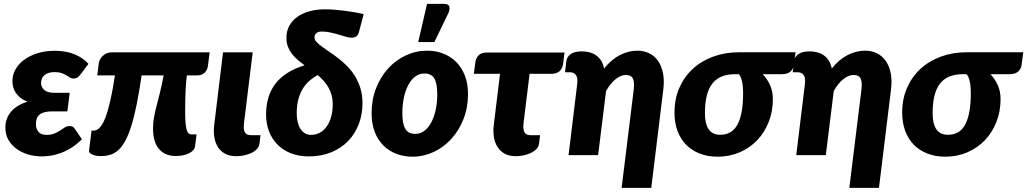

<svg xmlns="http://www.w3.org/2000/svg" viewBox="-20 -782 5179 968"><path d="M242.5 -220.5Q219 -220.5 203.2 -216Q187.5 -211.5 178.2 -203.2Q169 -195 165 -183Q161 -171 161 -156Q161 -133 173.8 -117.5Q186.5 -102 215 -102Q239 -102 255 -109Q271 -116 283.5 -124.2Q296 -132.5 306.8 -139.5Q317.5 -146.5 331 -146.5Q348.5 -146.5 356.5 -133.5L393 -80Q366.5 -53.5 339 -36.5Q311.5 -19.5 285 -10Q258.5 -0.5 234.5 3Q210.5 6.5 192 6.5Q155.5 6.5 122 -3.2Q88.5 -13 63 -31.8Q37.5 -50.5 22.2 -77.2Q7 -104 7 -138.5Q7 -184 35 -218Q63 -252 119 -269.5Q97 -277.5 82.5 -289.2Q68 -301 59 -315Q50 -329 46.2 -344Q42.5 -359 42.5 -374Q42.5 -403.5 57.5 -431Q72.5 -458.5 100.2 -479.5Q128 -500.5 167.8 -513.2Q207.5 -526 257 -526Q313.5 -526 357 -507.8Q400.5 -489.5 426 -460L386 -407Q376 -393.5 367.8 -389.8Q359.5 -386 349.5 -386Q340.5 -386 332.8 -391Q325 -396 314.8 -402.2Q304.5 -408.5 290.5 -413.5Q276.5 -418.5 255 -418.5Q223 -418.5 205 -403.8Q187 -389 187 -363.5Q187 -342.5 203.5 -328.2Q220 -314 254.5 -314H331.5L319.5 -220.5Z M1028 -448Q1025.5 -429.5 1011.8 -415.8Q998 -402 975.5 -402H922Q918 -371.5 915.8 -327.2Q913.5 -283 913.5 -218.5Q913.5 -181 915.8 -158.5Q918 -136 922.2 -124Q926.5 -112 932.5 -108.2Q938.5 -104.5 946 -104.5H971L963.5 -45Q962 -33 953.2 -23.8Q944.5 -14.5 931.2 -8.2Q918 -2 901.2 1.2Q884.5 4.5 867 4.5Q837 4.5 815.2 -5.5Q793.5 -15.5 779.2 -33.8Q765 -52 758.2 -77.5Q751.5 -103 751.5 -133.5Q751.5 -163 756.2 -189.5Q761 -216 768.8 -246.2Q776.5 -276.5 786 -313.8Q795.5 -351 805 -402H694Q681.5 -316 668.5 -252.5Q655.5 -189 641 -143.8Q626.5 -98.5 610.2 -69.5Q594 -40.5 575.2 -24Q556.5 -7.5 534.5 -1.2Q512.5 5 486.5 5Q477 5 466.5 3.2Q456 1.5 447.5 -1.8Q439 -5 433.5 -10.5Q428 -16 429 -23.5L441.5 -123.5H451.5Q468 -123.5 482.5 -138.2Q497 -153 510.2 -186.2Q523.5 -219.5 535.8 -272.5Q548 -325.5 559.5 -402H470.5L478.5 -465.5Q479.5 -474 484.8 -483.2Q490 -492.5 498.2 -500.2Q506.5 -508 517.5 -513Q528.5 -518 542 -518H1037Z M1104.5 -518H1254L1210 -160.5Q1206.5 -130.5 1214.2 -115.5Q1222 -100.5 1245.5 -100.5H1293.5L1288 -56.5Q1286 -41.5 1274.5 -29.8Q1263 -18 1246 -10.2Q1229 -2.5 1209.2 1.5Q1189.5 5.5 1171 5.5Q1138.5 5.5 1115.8 -6.5Q1093 -18.5 1079.2 -39.8Q1065.5 -61 1060.8 -90Q1056 -119 1060 -152.5Z M1549 -102Q1572 -102 1592 -112.8Q1612 -123.5 1626.5 -143.5Q1641 -163.5 1649.2 -192.2Q1657.5 -221 1657.5 -256.5Q1657.5 -282 1651.5 -303.2Q1645.5 -324.5 1635.2 -342.2Q1625 -360 1611.2 -375Q1597.5 -390 1582 -403.5Q1561 -392.5 1542 -376.5Q1523 -360.5 1508.2 -337.5Q1493.5 -314.5 1484.8 -283.5Q1476 -252.5 1476 -212Q1476 -189.5 1480.2 -169.5Q1484.5 -149.5 1493.5 -134.5Q1502.5 -119.5 1516.2 -110.8Q1530 -102 1549 -102ZM1790 -622Q1785 -604 1776 -598Q1767 -592 1749.5 -592Q1739.5 -592 1723.5 -596.8Q1707.5 -601.5 1687.8 -607.5Q1668 -613.5 1646 -618.2Q1624 -623 1602 -623Q1583 -623 1574.2 -614.2Q1565.5 -605.5 1565.5 -593.5Q1565.5 -581.5 1576 -570.2Q1586.5 -559 1603.5 -546.5Q1620.5 -534 1642.2 -519.5Q1664 -505 1686.5 -487.5Q1709 -470 1730.8 -448Q1752.5 -426 1769.5 -398.5Q1786.5 -371 1797 -337.2Q1807.5 -303.5 1807.5 -261.5Q1807.5 -205 1788.8 -156Q1770 -107 1735.2 -71Q1700.5 -35 1650.2 -14.2Q1600 6.5 1537 6.5Q1486.5 6.5 1446.5 -9.2Q1406.5 -25 1378.8 -53.2Q1351 -81.5 1336.2 -120Q1321.5 -158.5 1321.5 -204.5Q1321.5 -299 1369 -360.5Q1416.5 -422 1515.5 -453Q1497 -466.5 1480.5 -480.5Q1464 -494.5 1451.5 -511Q1439 -527.5 1431.5 -547Q1424 -566.5 1424 -591Q1424 -624.5 1438.2 -651.2Q1452.5 -678 1478.2 -696.5Q1504 -715 1539.8 -725Q1575.5 -735 1618 -735Q1641 -735 1667 -733Q1693 -731 1719.2 -727.5Q1745.5 -724 1769.8 -719.8Q1794 -715.5 1813.5 -710.5Z M2073.5 -107Q2099.5 -107 2120 -122.8Q2140.5 -138.5 2154.8 -165.8Q2169 -193 2176.8 -229.2Q2184.5 -265.5 2184.5 -306.5Q2184.5 -363 2169.2 -387.2Q2154 -411.5 2119.5 -411.5Q2093.5 -411.5 2073 -395.8Q2052.5 -380 2038.2 -353Q2024 -326 2016.2 -289.5Q2008.5 -253 2008.5 -212Q2008.5 -156.5 2023.8 -131.8Q2039 -107 2073.5 -107ZM2059.5 8Q2016 8 1978.2 -6.5Q1940.5 -21 1912.8 -48.8Q1885 -76.5 1869.2 -117.2Q1853.5 -158 1853.5 -211Q1853.5 -280 1876.2 -337.8Q1899 -395.5 1937.5 -437.5Q1976 -479.5 2026.8 -503Q2077.5 -526.5 2133.5 -526.5Q2177 -526.5 2214.5 -512Q2252 -497.5 2279.8 -469.8Q2307.5 -442 2323.5 -401.2Q2339.5 -360.5 2339.5 -307.5Q2339.5 -239.5 2316.8 -181.8Q2294 -124 2255.5 -81.8Q2217 -39.5 2166.2 -15.8Q2115.5 8 2059.5 8ZM2088.5 -570 2133 -762.5H2220Q2239.5 -762.5 2244.8 -750.2Q2250 -738 2241 -717L2170 -570Z M2819 -460Q2815.5 -435.5 2800.8 -422.8Q2786 -410 2762 -410H2650L2619.5 -161Q2616 -131 2623.8 -115.8Q2631.5 -100.5 2655 -100.5H2703L2697.5 -57Q2695.5 -42 2684 -30.2Q2672.5 -18.5 2655.5 -10.5Q2638.5 -2.5 2618.8 1.5Q2599 5.5 2580.5 5.5Q2548 5.5 2525.2 -6.8Q2502.5 -19 2488.8 -40.2Q2475 -61.5 2470.2 -90.2Q2465.5 -119 2469.5 -152.5L2501 -410H2369L2377 -471Q2379.5 -489 2393.2 -503Q2407 -517 2432 -517H2826Z M2835.5 -474.5Q2837.5 -494 2856.2 -508.5Q2875 -523 2915 -523Q2935.5 -523 2954 -517.8Q2972.5 -512.5 2987 -501.8Q3001.5 -491 3011.5 -474.8Q3021.5 -458.5 3025.5 -436.5Q3062.5 -482.5 3105.5 -504.5Q3148.5 -526.5 3194 -526.5Q3226 -526.5 3252.8 -513.5Q3279.5 -500.5 3297.2 -475.5Q3315 -450.5 3322.5 -413.8Q3330 -377 3324 -329.5L3263.5 165H3114L3175 -329.5Q3177.5 -350.5 3176.2 -365Q3175 -379.5 3170 -388Q3165 -396.5 3156.2 -400.2Q3147.5 -404 3135 -404Q3110 -404 3083.2 -382.5Q3056.5 -361 3035.5 -323L2995.5 0H2846.5L2890 -358Q2894 -388 2884.2 -402.8Q2874.5 -417.5 2854.5 -417.5H2828.5Z M3687.5 -408Q3646.5 -408 3617.5 -395.8Q3588.5 -383.5 3570 -359Q3551.5 -334.5 3542.8 -297.5Q3534 -260.5 3534 -211Q3534 -158 3552.8 -130.2Q3571.5 -102.5 3611.5 -102.5Q3671 -102.5 3698.8 -155.2Q3726.5 -208 3726.5 -312Q3726.5 -326.5 3725.5 -341Q3724.5 -355.5 3721.8 -368.5Q3719 -381.5 3715 -391.8Q3711 -402 3705 -408ZM3991 -518.5 3982.5 -454.5Q3980 -435 3965.5 -421.5Q3951 -408 3921.5 -408H3825.5Q3848 -384.5 3862.2 -353.2Q3876.5 -322 3876.5 -282.5Q3876.5 -220 3855.5 -166.8Q3834.5 -113.5 3797.2 -74.8Q3760 -36 3709 -14Q3658 8 3598 8Q3548 8 3507.8 -7.8Q3467.5 -23.5 3439.2 -52.2Q3411 -81 3395.8 -122Q3380.5 -163 3380.5 -214Q3380.5 -283 3405 -339Q3429.5 -395 3473 -435Q3516.5 -475 3576.2 -496.8Q3636 -518.5 3706 -518.5Z M3983.5 -474.5Q3985.5 -494 4004.2 -508.5Q4023 -523 4063 -523Q4083.5 -523 4102 -517.8Q4120.5 -512.5 4135 -501.8Q4149.5 -491 4159.5 -474.8Q4169.5 -458.5 4173.5 -436.5Q4210.5 -482.5 4253.5 -504.5Q4296.5 -526.5 4342 -526.5Q4374 -526.5 4400.8 -513.5Q4427.5 -500.5 4445.2 -475.5Q4463 -450.5 4470.5 -413.8Q4478 -377 4472 -329.5L4411.5 165H4262L4323 -329.5Q4325.5 -350.5 4324.2 -365Q4323 -379.5 4318 -388Q4313 -396.5 4304.2 -400.2Q4295.5 -404 4283 -404Q4258 -404 4231.2 -382.5Q4204.5 -361 4183.5 -323L4143.5 0H3994.5L4038 -358Q4042 -388 4032.2 -402.8Q4022.5 -417.5 4002.5 -417.5H3976.5Z M4835.5 -408Q4794.5 -408 4765.5 -395.8Q4736.5 -383.5 4718 -359Q4699.5 -334.5 4690.8 -297.5Q4682 -260.5 4682 -211Q4682 -158 4700.8 -130.2Q4719.5 -102.5 4759.5 -102.5Q4819 -102.5 4846.8 -155.2Q4874.5 -208 4874.5 -312Q4874.5 -326.5 4873.5 -341Q4872.5 -355.5 4869.8 -368.5Q4867 -381.5 4863 -391.8Q4859 -402 4853 -408ZM5139 -518.5 5130.5 -454.5Q5128 -435 5113.5 -421.5Q5099 -408 5069.5 -408H4973.5Q4996 -384.5 5010.2 -353.2Q5024.5 -322 5024.5 -282.5Q5024.5 -220 5003.5 -166.8Q4982.5 -113.5 4945.2 -74.8Q4908 -36 4857 -14Q4806 8 4746 8Q4696 8 4655.8 -7.8Q4615.5 -23.5 4587.2 -52.2Q4559 -81 4543.8 -122Q4528.5 -163 4528.5 -214Q4528.5 -283 4553 -339Q4577.5 -395 4621 -435Q4664.5 -475 4724.2 -496.8Q4784 -518.5 4854 -518.5Z"/></svg>

Font: Lato ExtraBold
Style: Italic
Weight: 800
Italic angle: -7°
Designer: Lukasz Dziedzic with Adam Twardoch and Botio Nikoltchev
Foundry: tyPoland Lukasz Dziedzic
Version: Version 2.015; 2015-08-06; http://www.latofonts.com/